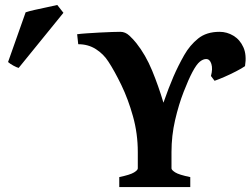

<svg xmlns="http://www.w3.org/2000/svg" viewBox="-20 -759 1017 779"><path d="M974.1 -490.7Q960.9 -481.4 937.7 -469.5Q914.6 -457.5 890.4 -447Q866.2 -436.5 850.6 -431.2L835.9 -450.7Q843.8 -479.5 837.6 -499.5Q831.5 -519.5 816.4 -519.5Q804.2 -519.5 790.8 -508.8Q777.3 -498 760.7 -466.8Q745.1 -437.5 725.1 -386.2Q705.1 -335 690.4 -271.7Q675.8 -208.5 675.8 -142.1V-75.7Q675.8 -69.3 690.9 -59.6Q706.1 -49.8 752 -40.5V0H463.9V-40.5Q508.3 -49.8 523.7 -59.3Q539.1 -68.8 539.1 -75.7V-142.1Q539.1 -217.3 519.5 -287.1Q500 -356.9 472.2 -414.3Q444.3 -471.7 419.9 -508.8Q400.4 -539.6 369.1 -559.6Q337.9 -579.6 297.4 -579.6L293 -620.1Q307.1 -622.1 332.3 -623.8Q357.4 -625.5 385 -627Q412.6 -628.4 435.3 -629.2Q458 -629.9 468.3 -629.9Q488.3 -629.9 504.6 -614.7Q521 -599.6 533.2 -584Q570.8 -536.6 597.2 -472.7Q623.5 -408.7 643.1 -342.3Q664.6 -403.8 683.6 -447.8Q702.6 -491.7 727.5 -535.6Q750 -575.2 783.7 -602.5Q817.4 -629.9 870.6 -629.9Q900.9 -629.9 927.2 -614Q953.6 -598.1 967.5 -567.1Q981.4 -536.1 974.1 -490.7ZM55.7 -483.4Q47.9 -485.4 34.4 -492.7Q21 -500 12.7 -507.3L84 -709Q94.7 -712.9 120.6 -718.8Q146.5 -724.6 173.3 -730.2Q200.2 -735.8 212.4 -738.8L237.3 -707Z"/></svg>

Font: Gentium Book Plus
Style: Bold
Weight: 700
Designer: Victor Gaultney, Annie Olsen, Iska Routamaa, Becca Hirsbrunner
Foundry: SIL International
Version: Version 6.101